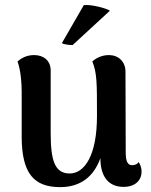

<svg xmlns="http://www.w3.org/2000/svg" viewBox="-20 -754 618 788"><path d="M431 -710C420 -719 354 -737 324 -733L234 -577C241 -572 264 -569 278 -569ZM549 -89C542 -78 530 -76 522 -76C505 -76 496 -90 496 -128L495 -460C495 -502 465 -528 427 -528C393 -528 369 -511 359 -502C378 -453 378 -417 378 -278C378 -116 327 -42 266 -42C205 -42 188 -95 188 -208V-465C188 -505 159 -528 120 -528C89 -528 67 -515 52 -502C66 -462 69 -410 69 -378V-190C70 -41 120 14 227 14C310 14 365 -29 392 -105C392 -26 428 13 487 13C534 13 561 -13 561 -50C561 -64 557 -76 549 -89Z"/></svg>

Font: Arima Koshi ExtraBold
Style: Regular
Weight: 800
Designer: Joana Correia and Natanael Gama
Foundry: NDISCOVER
Version: Version 1.019;PS 001.019;hotconv 1.0.88;makeotf.lib2.5.64775